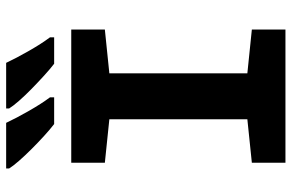

<svg xmlns="http://www.w3.org/2000/svg" viewBox="-186 -786 971 640"><g transform="rotate(-90 300.0 -465.5)"><path d="M78 0V-112L223 -127V-587L78 -602V-714H522V-602L376 -587V-127L522 -112V0ZM408 -771Q391 -784 369 -804Q347 -824 324.5 -846Q302 -868 284.5 -888Q267 -908 259 -921V-931H411Q427 -897 451 -855Q475 -813 496 -785V-771ZM207 -771Q190 -784 168 -804Q146 -824 124 -846Q102 -868 84.5 -888Q67 -908 59 -921V-931H211Q227 -897 251 -855Q275 -813 296 -785V-771Z"/></g></svg>

Font: Noto Sans Mono ExtraBold
Style: Regular
Weight: 800
Designer: Monotype Design Team
Foundry: Monotype Imaging Inc.
Version: Version 2.014